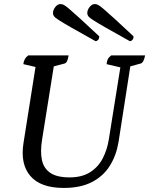

<svg xmlns="http://www.w3.org/2000/svg" viewBox="-20 -914 735 946"><path d="M294 12Q180 12 129.5 -47Q79 -106 96 -211L155 -584L95 -598Q98 -626 119 -641H318Q313 -605 298 -601L245 -587L187 -224Q178 -167 186.5 -126Q195 -85 227.5 -62.5Q260 -40 323 -40Q384 -40 424 -65.5Q464 -91 486 -133.5Q508 -176 516 -226L573 -582L505 -598Q507 -614 511.5 -623Q516 -632 528 -641H695Q688 -605 673 -601L622 -587L564 -214Q553 -148 521 -97Q489 -46 433 -17Q377 12 294 12ZM620 -711Q626 -711 632 -717Q638 -723 638 -735Q577 -792 542 -824Q507 -856 489 -871Q471 -886 463 -890Q455 -894 447 -894Q433 -894 421.5 -879.5Q410 -865 410 -849Q410 -842 414.5 -835Q419 -828 438 -815.5Q457 -803 500 -778.5Q543 -754 620 -711ZM451 -711Q457 -711 463 -717Q469 -723 469 -735Q408 -792 373 -824Q338 -856 320 -871Q302 -886 294 -890Q286 -894 278 -894Q264 -894 252.5 -879.5Q241 -865 241 -849Q241 -842 245.5 -835Q250 -828 269 -815.5Q288 -803 331 -778.5Q374 -754 451 -711Z"/></svg>

Font: Petrona Medium
Style: Italic
Weight: 500
Italic angle: -9°
Designer: Ringo R. Seeber
Foundry: Ringo R. Seeber
Version: Version 2.001; ttfautohint (v1.8.3)